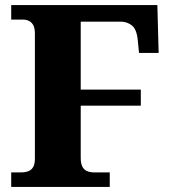

<svg xmlns="http://www.w3.org/2000/svg" viewBox="-20 -734 674 754"><path d="M24 0V-57H62Q80 -57 92 -62Q104 -67 110.5 -78.5Q117 -90 117 -111V-602Q117 -624 110.5 -635.5Q104 -647 93.5 -652Q83 -657 71 -657H24V-714H598L603 -526H526L521 -576Q517 -619 498 -634Q479 -649 454 -649H297V-382H533V-319H297V-114Q297 -93 303 -80.5Q309 -68 321 -62.5Q333 -57 350 -57H411V0Z"/></svg>

Font: Noto Serif Thai ExtraBold
Style: Regular
Weight: 800
Version: Version 2.001